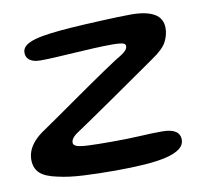

<svg xmlns="http://www.w3.org/2000/svg" viewBox="-62 -542 667 623"><g transform="rotate(-10 272.0 -230.0)"><path d="M268.2 14.9Q213.1 14.9 165 12.4Q116.8 9.9 82.2 1.7Q41.8 -6.4 24.5 -22.6Q7.2 -38.8 7.2 -66.9Q7.2 -80.4 12.3 -94.9Q17.4 -109.3 31 -125.2Q44.6 -141 70.4 -157.7Q88.2 -169.8 114.6 -188.2Q141 -206.6 171.6 -228Q202.1 -249.4 232.7 -270.6Q263.3 -291.7 289.8 -309.7Q316.2 -327.6 334 -339.1Q360.3 -354.1 367.4 -362Q374.4 -369.9 374.4 -376.9Q374.4 -385.4 362.7 -387.7Q350.9 -389.9 331.3 -389.9Q303.9 -389.9 271.2 -388.3Q238.4 -386.8 205.1 -384.6Q171.8 -382.4 142.5 -380.9Q113.1 -379.3 92.5 -379.3Q78.8 -379.3 68.2 -382.9Q57.7 -386.6 51.7 -394.1Q45.7 -401.6 45.7 -413.1Q45.7 -426.4 56.9 -435.6Q68.1 -444.7 89.2 -450.6Q110.4 -456.5 140.3 -460.2Q170.2 -463.9 207.8 -466.6Q226.4 -468.1 253.2 -469.4Q280.1 -470.7 309.1 -472.2Q338.2 -473.6 364.4 -474.4Q390.6 -475.2 408.1 -475.2Q457.6 -475.2 484.1 -459.9Q510.5 -444.6 510.5 -412.6Q510.5 -389.8 499 -367.7Q487.5 -345.6 449.9 -320.4Q419.1 -299 380.5 -272.1Q341.9 -245.2 302.9 -218.2Q264 -191.1 231.2 -168.8Q198.4 -146.4 179.1 -133.4Q161.8 -122.6 155.3 -114.5Q148.8 -106.4 148.8 -98.4Q148.8 -90.2 159.6 -86.1Q170.4 -81.9 197.8 -80.7Q225.1 -79.4 275.6 -79.4Q328.4 -79.4 368.3 -81.7Q408.1 -84 440.6 -84Q470.4 -84 484.9 -74.6Q499.4 -65.1 499.4 -47.1Q499.4 -29.2 483.8 -17.3Q468.2 -5.4 438.6 1.8Q408.9 8.9 366.1 11.9Q323.2 14.9 268.2 14.9Z"/></g></svg>

Font: Gluten Thin
Style: Regular
Weight: 100
Designer: Tyler Finck
Foundry: Etcetera Type Company
Version: Version 1.300